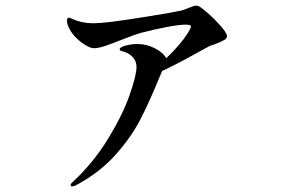

<svg xmlns="http://www.w3.org/2000/svg" viewBox="-20 -620 1040 685"><path d="M790 -491Q790 -485 783 -479Q766 -469 746 -462Q728 -457 719 -451L686 -433Q601 -386 559 -367L556 -361L548 -342Q511 -252 479 -190.5Q447 -129 391 -66.5Q335 -4 251 41Q243 45 238 45Q232 45 232 40Q232 36 236.5 32Q241 28 243 26Q314 -41 365 -124Q416 -207 441.5 -278.5Q467 -350 467 -382Q467 -403 452 -418Q437 -433 413 -438Q407 -440 407 -444Q407 -452 428.5 -457.5Q450 -463 470 -463Q503 -463 533 -447.5Q563 -432 573 -412Q625 -462 650 -502Q661 -519 661 -525Q661 -529 656.5 -530.5Q652 -532 641 -532Q619 -532 574.5 -523.5Q530 -515 484 -503Q459 -496 411 -477Q376 -463 353.5 -455.5Q331 -448 315 -448Q303 -448 284 -459.5Q265 -471 247.5 -489.5Q230 -508 222 -530Q219 -538 219 -545Q219 -557 225 -557Q229 -557 237 -553Q272 -537 312 -537Q334 -537 377 -542Q425 -548 512 -562Q599 -576 625 -582Q634 -584 654 -592Q672 -600 680 -600Q689 -600 701 -590Q731 -567 760.5 -535Q790 -503 790 -491Z"/></svg>

Font: Shippori Mincho
Style: Bold
Weight: 700
Designer: FONTDASU
Foundry: FONTDASU / Google Inc. / but / Adobe
Version: Version 3.110; ttfautohint (v1.8.3)